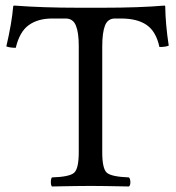

<svg xmlns="http://www.w3.org/2000/svg" viewBox="-20 -673 637 695"><path d="M350.1 -122.1Q350.1 -62 366.9 -47.6Q383.8 -33.2 446.8 -30.8Q451.7 -25.9 451.9 -13.9Q452.1 -2 446.8 2Q346.7 0 308.1 0Q266.1 0 168 2Q164.1 -2 164.1 -13.9Q164.1 -25.9 168 -30.8Q231 -32.7 248 -47.4Q265.1 -62 265.1 -122.1V-506.8Q265.1 -555.7 254.6 -580.8Q244.1 -606 217.8 -606H168.9Q117.2 -606 84 -582Q50.8 -558.1 37.1 -500Q16.1 -500 2.9 -504.9Q22.9 -590.8 27.8 -649.9Q27.8 -652.8 32.2 -652.8Q133.3 -645 265.1 -645H351.1Q483.9 -645 575.2 -652.8Q578.1 -652.8 578.1 -649.9Q579.1 -584 590.8 -507.8Q579.6 -502.9 557.1 -502.9Q544.9 -559.1 511 -582.5Q477.1 -606 418 -606H396Q370.1 -606 360.1 -580.6Q350.1 -555.2 350.1 -503.9Z"/></svg>

Font: Linux Libertine Capitals
Style: Small Caps
Weight: 400
Designer: Philipp H. Poll
Foundry: Philipp H. Poll
Version: Version 5.1.3